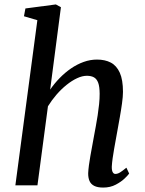

<svg xmlns="http://www.w3.org/2000/svg" viewBox="-20 -837 655 867"><path d="M445.8 10Q420.6 10 405.5 2.3Q390.5 -5.3 384.2 -19.8Q377.9 -34.3 378.2 -55.3Q378.9 -70.5 381.5 -90.5Q384.1 -110.4 388.1 -132.7Q392.1 -155.1 396.3 -177.7Q400.6 -200.3 404.1 -220.6Q407.9 -241.7 412.5 -266Q417 -290.3 421 -316Q424.9 -341.7 427.5 -366.6Q430.1 -391.6 430 -413.8Q429.8 -445.6 423.5 -463Q417.1 -480.4 404.5 -487.6Q391.9 -494.8 372.3 -494.8Q351.5 -494.8 328 -483.8Q304.5 -472.9 280.6 -453.7Q256.7 -434.5 235.1 -409.6Q213.5 -384.6 196.5 -357L149.1 0H49.4L148.7 -745.8L88.2 -763.6L94.8 -798.8L232.3 -817L255.1 -804.4L206.5 -432.3Q225.5 -460 249.4 -484.5Q273.3 -509.1 300.5 -527.8Q327.8 -546.6 357.6 -557.3Q387.3 -568 418.2 -568Q454.1 -568 480.3 -554.4Q506.5 -540.7 520.9 -508.7Q535.3 -476.8 535.3 -422.1Q535.3 -401.2 531 -370.4Q526.8 -339.6 520.9 -306.8Q515 -274 510.2 -247Q506.8 -228.5 503 -207.2Q499.1 -185.9 495.3 -164.2Q491.4 -142.6 488.6 -122.2Q485.8 -101.9 484.8 -84.8Q484.4 -67.6 488.9 -59.6Q493.4 -51.6 500.6 -51.6Q511.2 -51.6 522.1 -58.4Q532.9 -65.1 550.8 -79.8L563.2 -53.4Q559.3 -47.1 543.6 -31.8Q527.9 -16.5 503 -3.3Q478.1 10 445.8 10Z"/></svg>

Font: Merriweather Light
Style: Italic
Weight: 300
Italic angle: -7.8°
Designer: Eben Sorkin
Foundry: Eben Sorkin
Version: Version 2.101